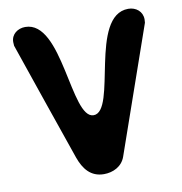

<svg xmlns="http://www.w3.org/2000/svg" viewBox="-80 -781 812 857"><g transform="rotate(-10 326.5 -353.0)"><path d="M27 -633C54 -552 185 -174 213 -93C232 -40 263 1 323 1C364 1 405 -18 420 -60L620 -633C620 -634 621 -645 621 -648C621 -684 592 -707 557 -707C380 -707 429 -266 323 -266C221 -266 258 -707 90 -707C56 -707 26 -685 26 -650C26 -647 27 -636 27 -633Z"/></g></svg>

Font: Asimov Print
Style: Regular
Weight: 500
Designer: Google
Version: Version 2.000980: 2014